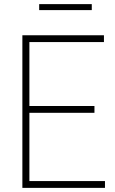

<svg xmlns="http://www.w3.org/2000/svg" viewBox="-20 -911 556 931"><path d="M122.5 -33H489V0H88.5V-740H484V-707H122.5V-397H438V-364H122.5ZM170 -862V-891H425V-862Z"/></svg>

Font: Encode Sans Semi Condensed Thin
Style: Regular
Weight: 250
Width: 4
Designer: Multiple Designers
Foundry: Impallari Type
Version: Version 2.000